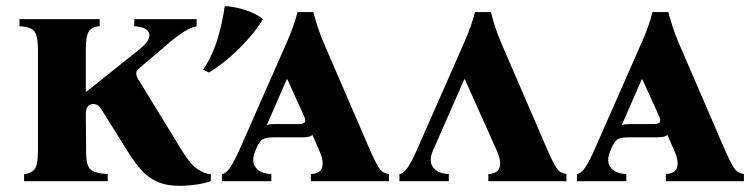

<svg xmlns="http://www.w3.org/2000/svg" viewBox="-20 -587 2445 622"><path d="M567 -103Q596 -55 620 -39Q644 -23 663 -23V0Q643 7 615.5 11Q588 15 562 15Q518 15 488 1Q458 -13 437 -37Q416 -61 397 -91L314 -224Q303 -242 296.5 -246Q290 -250 281 -250Q271 -250 264.5 -242Q258 -234 258 -216L259 -100Q258 -51 273.5 -38Q289 -25 329 -23V0H58V-23Q80 -25 91.5 -38Q103 -51 103 -100V-425Q103 -474 89.5 -487.5Q76 -501 43 -502V-525H303V-502Q281 -501 269.5 -487.5Q258 -474 258 -425V-290H260L429 -425Q464 -452 464 -472Q464 -499 415 -502V-525H617V-502Q595 -497 571.5 -481.5Q548 -466 518 -440L428 -363Q415 -351 428 -330Z M1179 -100Q1194 -66 1203.5 -50Q1213 -34 1221 -29.5Q1229 -25 1240 -23V0H987V-23Q1019 -25 1024 -46Q1029 -67 1014 -100L992 -150Q987 -145 977 -143.5Q967 -142 956 -142H865Q841 -142 830.5 -135.5Q820 -129 810 -105L808 -100Q793 -66 807.5 -45.5Q822 -25 859 -23V0H699V-23Q713 -25 726.5 -45.5Q740 -66 755 -100L910 -452Q920 -474 928.5 -498Q937 -522 944 -548H995Q1009 -495 1027 -452ZM947 -185Q962 -185 967 -190.5Q972 -196 964 -213L911 -330H909L844 -181Q849 -184 855 -184.5Q861 -185 869 -185ZM708 -567Q724 -567 747 -562Q770 -557 793.5 -547.5Q817 -538 832 -525Q814 -495 785 -462Q756 -429 723 -400.5Q690 -372 657 -352L638 -361Q669 -408 685 -461.5Q701 -515 708 -567Z M1383 -100Q1368 -66 1382.5 -45.5Q1397 -25 1434 -23V0H1274V-23Q1288 -25 1301.5 -45.5Q1315 -66 1330 -100L1485 -452Q1495 -474 1503.5 -498Q1512 -522 1519 -548H1570Q1584 -495 1602 -452L1754 -100Q1769 -66 1778.5 -50Q1788 -34 1796 -29.5Q1804 -25 1815 -23V0H1562V-23Q1594 -25 1599 -46Q1604 -67 1589 -100L1486 -330H1484Z M2329 -100Q2344 -66 2353.5 -50Q2363 -34 2371 -29.5Q2379 -25 2390 -23V0H2137V-23Q2169 -25 2174 -46Q2179 -67 2164 -100L2142 -150Q2137 -145 2127 -143.5Q2117 -142 2106 -142H2015Q1991 -142 1980.5 -135.5Q1970 -129 1960 -105L1958 -100Q1943 -66 1957.5 -45.5Q1972 -25 2009 -23V0H1849V-23Q1863 -25 1876.5 -45.5Q1890 -66 1905 -100L2060 -452Q2070 -474 2078.5 -498Q2087 -522 2094 -548H2145Q2159 -495 2177 -452ZM2097 -185Q2112 -185 2117 -190.5Q2122 -196 2114 -213L2061 -330H2059L1994 -181Q1999 -184 2005 -184.5Q2011 -185 2019 -185Z"/></svg>

Font: Bona Nova SC
Style: Bold
Weight: 700
Designer: Mateusz Machalski
Foundry: Capitalics
Version: Version 4.001; ttfautohint (v1.8.4.7-5d5b)